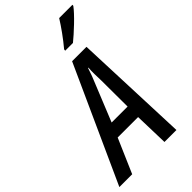

<svg xmlns="http://www.w3.org/2000/svg" viewBox="-343 -1035 1123 1123"><g transform="rotate(-45 218.0 -474.0)"><path d="M-62 0 263 -716H382L410 0H311L305 -212H136L44 0ZM173 -299H305L304 -515Q303 -543 302.5 -570.5Q302 -598 304 -622H301Q286 -574 261 -516ZM279 -798Q310 -835 338.5 -874.5Q367 -914 388 -948H498L497 -940Q487 -926 467.5 -905Q448 -884 424.5 -861.5Q401 -839 379 -819.5Q357 -800 342 -788H278Z"/></g></svg>

Font: Noto Sans Condensed Medium
Style: Italic
Weight: 500
Width: 3
Italic angle: -12°
Designer: Monotype Design Team
Foundry: Monotype Imaging Inc.
Version: Version 2.013; ttfautohint (v1.8.4.7-5d5b)